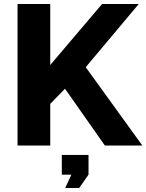

<svg xmlns="http://www.w3.org/2000/svg" viewBox="-20 -730 734 963"><path d="M68 0V-710H232V-404L492 -710H676L410 -393L694 0H506L306 -285L232 -209V0ZM307 213 338 146H290V47H424V146L377 213Z"/></svg>

Font: Raleway ExtraBold
Style: Regular
Weight: 800
Designer: Matt McInerney, Pablo Impallari, Rodrigo Fuenzalida
Foundry: Matt McInerney, Pablo Impallari, Rodrigo Fuenzalida
Version: Version 4.026